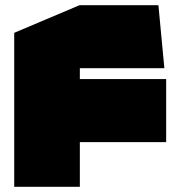

<svg xmlns="http://www.w3.org/2000/svg" viewBox="-20 -723 698 743"><path d="M289 -173 36 -417H623V-173ZM35 0V-417H36L289 -173V0ZM35 -417V-596L288 -703H289V-417ZM289 -459V-703H593L616 -460V-459Z"/></svg>

Font: Foldit Black
Style: Regular
Weight: 900
Version: Version 1.003